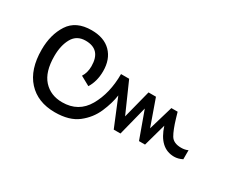

<svg xmlns="http://www.w3.org/2000/svg" viewBox="-61 -600 866 716"><g transform="rotate(30 372.0 -242.0)"><path d="M427 -129H456L488 -255L530 -139H556L583 -236Q609 -154 672 -154Q689 -154 707 -163V-202Q695 -196 678 -196Q645 -196 632.5 -217Q620 -238 607 -282L600 -306H573L542 -201L502 -314H470L439 -193L382 -322H347Q347 -239 313 -180Q279 -121 209 -121Q159 -121 128.5 -154.5Q98 -188 98 -256Q98 -302 115.5 -333Q133 -364 171 -364Q237 -364 237 -292Q237 -264 224 -244L264 -222Q284 -254 284 -298Q284 -349 254.5 -379Q225 -409 171 -409Q104 -409 74.5 -363.5Q45 -318 45 -253Q45 -168 87.5 -121.5Q130 -75 204 -75Q266 -75 302 -103Q338 -131 355.5 -171.5Q373 -212 378 -248Z"/></g></svg>

Font: Noto Sans Thai UI SemiCondensed Light
Style: Regular
Weight: 300
Width: 4
Designer: Monotype Design Team
Foundry: Monotype Imaging Inc.
Version: Version 1.901